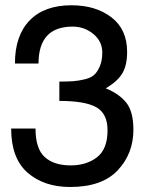

<svg xmlns="http://www.w3.org/2000/svg" viewBox="-20 -708 595 747"><path d="M23.4 -208H118.2Q118.2 -128.9 154.3 -96.7Q190.4 -64.5 254.9 -64.5Q316.4 -64.5 357.4 -96.2Q398.4 -127.9 398.4 -201.2Q398.4 -265.6 355 -290.5Q311.5 -315.4 210.9 -315.4V-390.6Q244.1 -390.6 264.6 -392.1Q285.2 -393.6 309.6 -399.4Q334 -405.3 346.7 -417Q359.4 -428.7 368.7 -450.7Q377.9 -472.7 377.9 -503.9Q377.9 -546.9 343.3 -575.7Q308.6 -604.5 262.7 -604.5Q129.9 -604.5 129.9 -460.9H38.1Q38.1 -569.3 95.2 -628.4Q152.3 -687.5 257.8 -687.5Q352.5 -687.5 413.6 -640.6Q474.6 -593.8 474.6 -505.9Q474.6 -454.1 456.1 -422.9Q437.5 -391.6 391.6 -364.3Q444.3 -342.8 471.7 -308.1Q499 -273.4 499 -203.1Q499 -110.4 438 -45.4Q377 19.5 252.9 19.5Q151.4 19.5 87.4 -36.1Q23.4 -91.8 23.4 -208Z"/></svg>

Font: Druckschrift BY WOK
Style: Medium
Weight: 400
Version: Version 001.000